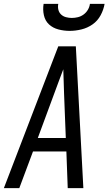

<svg xmlns="http://www.w3.org/2000/svg" viewBox="-32 -975 562 995"><path d="M-12 0 270 -735H361L400 0H319L312 -190H139L68 0ZM309 -260 300 -490Q299 -522 298 -553.5Q297 -585 296 -616Q284 -585 272.5 -553.5Q261 -522 249 -490L164 -260ZM329 -815Q299 -815 270.5 -822.5Q242 -830 222 -848.5Q202 -867 195.5 -896Q189 -925 194 -955H270Q267 -939 270.5 -924.5Q274 -910 284.5 -900Q295 -890 310 -886Q325 -882 340 -882Q356 -882 372 -886Q388 -890 401.5 -900Q415 -910 423.5 -924.5Q432 -939 434 -955H510Q505 -925 489.5 -896Q474 -867 447.5 -848.5Q421 -830 390 -822.5Q359 -815 329 -815Z"/></svg>

Font: Iosevka SS04 Oblique
Style: Regular
Weight: 400
Italic angle: -9°
Monospace: yes
Designer: Belleve Invis
Foundry: Belleve Invis
Version: Version 19.0.0; ttfautohint (v1.8.4)